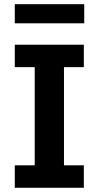

<svg xmlns="http://www.w3.org/2000/svg" viewBox="-20 -887 466 907"><path d="M376 0H49.8V-106H144V-569.8H49.8V-675.8H376V-569.8H282.2V-106H376ZM49.8 -776.9V-867.2H377.9V-776.9Z"/></svg>

Font: Clear Sans
Style: Bold
Weight: 700
Foundry: Intel Corporation
Version: Version 1.00